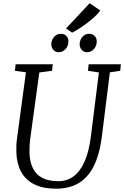

<svg xmlns="http://www.w3.org/2000/svg" viewBox="-20 -1132 752 1162"><path d="M645 -694.5 596.5 -306Q585.5 -220 562 -159.5Q538.5 -99 503.2 -61.8Q468 -24.5 422.2 -7.2Q376.5 10 321 10Q240 10 187.2 -16.5Q134.5 -43 108 -92Q81.5 -141 79 -208.5Q78.5 -227 79 -247.8Q79.5 -268.5 82.5 -290L137 -694.5L70.5 -703.5L74.5 -743H299.5L295 -703.5L218 -693.5L163.5 -296.5Q160 -270 159 -247.5Q158 -225 158.5 -204Q160.5 -152.5 178.8 -114.5Q197 -76.5 234.8 -56Q272.5 -35.5 333.5 -35.5Q386 -35.5 425.8 -65Q465.5 -94.5 492 -154.5Q518.5 -214.5 530 -306L578.5 -693.5L512.5 -703.5L516.5 -743H711.5L707.5 -703.5ZM334 -816Q316 -816 303 -830.2Q290 -844.5 290.5 -865Q291.5 -891.5 308.2 -909.5Q325 -927.5 347.5 -927.5Q369.5 -927.5 382 -914Q394.5 -900.5 394 -880.5Q393.5 -853 376.2 -834.5Q359 -816 334 -816ZM505.5 -816Q487.5 -816 474.5 -830.2Q461.5 -844.5 462 -865Q463 -891.5 479.2 -909.5Q495.5 -927.5 518.5 -927.5Q540.5 -927.5 553.2 -914Q566 -900.5 565.5 -880.5Q565 -853 547.8 -834.5Q530.5 -816 505.5 -816ZM416.5 -934.5 379.5 -959.5 522.5 -1112.5 587 -1068.5Q570 -1045 539 -1018.2Q508 -991.5 474.5 -969Q441 -946.5 416.5 -934.5Z"/></svg>

Font: Merriweather 20pt Light
Style: Italic
Weight: 300
Italic angle: -7.8°
Version: Version 2.101